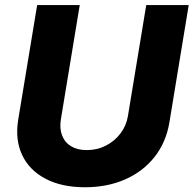

<svg xmlns="http://www.w3.org/2000/svg" viewBox="-20 -748 784 777"><path d="M323.7 9.8Q229.5 9.8 164.1 -24.7Q98.6 -59.1 69.6 -120.8Q40.5 -182.6 53.7 -263.7L130.4 -727.5H302.7L226.6 -266.6Q220.2 -228.5 231.2 -200Q242.2 -171.4 267.8 -156Q293.5 -140.6 331.1 -140.6Q373.5 -140.6 408.9 -158.9Q444.3 -177.2 467.8 -208.3Q491.2 -239.3 497.6 -277.8L571.8 -727.5H743.7L665.5 -252.4Q651.9 -171.4 605 -112.3Q558.1 -53.2 485.8 -21.7Q413.6 9.8 323.7 9.8Z"/></svg>

Font: Inter 17pt ExtraBold
Style: Italic
Weight: 800
Italic angle: -9.3988°
Version: Version 4.001;git-66647c0bb